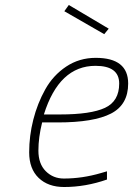

<svg xmlns="http://www.w3.org/2000/svg" viewBox="-20 -741 534 770"><path d="M236 -25Q310 -25 385 -47L409 -54V-21Q323 9 237 9Q173 9 135 -27.5Q97 -64 97 -130Q97 -196 113.5 -261Q130 -326 161.5 -382.5Q193 -439 245.5 -474Q298 -509 364 -509Q494 -509 494 -406Q494 -321 425 -285.5Q356 -250 212 -250H149Q134 -190 134 -137Q134 -84 163.5 -54.5Q193 -25 236 -25ZM221 -282Q344 -282 401 -308.5Q458 -335 458 -406Q458 -477 363 -477Q217 -477 156 -282ZM256 -721 416 -626 398 -604 238 -696Z"/></svg>

Font: Titillium Web ExtraLight
Style: Italic
Weight: 275
Italic angle: -13°
Version: Version 1.002;PS 57.000;hotconv 1.0.70;makeotf.lib2.5.55311